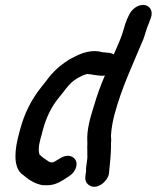

<svg xmlns="http://www.w3.org/2000/svg" viewBox="-20 -734 664 763"><path d="M322 -55C322 -51 321 -46 320 -40L319 -30C318 -18 322 -8 330 -1C362 27 410 -14 413 -45L414 -55C417 -86 420 -112 421 -143V-163L422 -177C422 -183 421 -189 421 -195C423 -227 428 -252 435 -279C464 -388 510 -482 550 -579C560 -607 562 -621 573 -645L579 -662C590 -688 576 -711 555 -714C527 -718 502 -695 493 -675L485 -658C479 -644 475 -631 472 -619C463 -586 446 -549 432 -518C427 -521 421 -523 415 -524L403 -525C397 -526 392 -526 389 -526C351 -538 312 -526 283 -512L256 -498C227 -480 204 -461 182 -436C170 -422 154 -399 142 -385C106 -340 77 -284 60 -220L54 -197C41 -147 29 -74 67 -42C72 -39 76 -36 81 -31C100 -16 121 -3 150 2H172C195 1 214 -8 230 -18C249 -31 269 -39 279 -61C292 -87 280 -109 258 -114C232 -120 210 -97 191 -89H182C177 -89 172 -93 168 -96C158 -102 146 -111 138 -119C137 -119 137 -119 137 -120C129 -144 139 -176 145 -197L151 -220C163 -265 184 -309 210 -341C235 -370 253 -403 287 -423L306 -433C311 -435 316 -437 322 -439C324 -439 325 -439 327 -440C331 -439 335 -439 338 -439C351 -437 357 -435 372 -434L384 -433C388 -433 392 -433 397 -434C380 -396 365 -353 353 -312C340 -270 324 -221 327 -169C328 -160 326 -150 327 -139V-121C329 -97 321 -78 322 -55Z"/></svg>

Font: Dictator
Style: Ita
Weight: 500
Version: Version MIL.1277